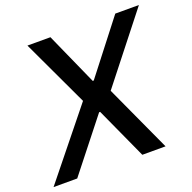

<svg xmlns="http://www.w3.org/2000/svg" viewBox="-146 -856 986 984"><g transform="rotate(-20 347.0 -363.5)"><path d="M229.8 -727.3H104.4L275.2 -363.6L-17.8 0H111.2L332.7 -280.5H338.4L466.3 0H593L426.1 -363.6L712.4 -727.3H583.5L362.6 -442.8H356.9Z"/></g></svg>

Font: Magic Ui Pro Medium
Style: Italic
Weight: 500
Italic angle: -9.39999°
Designer: Stefan Endress, Andreas Faust
Version: Version 1.000;FEAKit 1.0